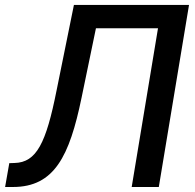

<svg xmlns="http://www.w3.org/2000/svg" viewBox="-41 -747 779 767"><path d="M-20.6 0H10.7C176.1 0 236.5 -122.9 284.8 -356.5L342.3 -634.2H590.2L485.1 0H593.4L714.1 -727.3H254.3L185 -385.7C143.1 -175.1 104.8 -98 17 -95.9L-3.9 -95.2Z"/></svg>

Font: Margiela Sans Medium
Style: Italic
Weight: 500
Italic angle: -9.39999°
Designer: Stefan Endress, Andreas Faust
Version: Version 1.100;FEAKit 1.0